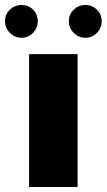

<svg xmlns="http://www.w3.org/2000/svg" viewBox="-82 -747 426 767"><path d="M258.8 -596.2Q231.9 -596.2 212.4 -615.7Q192.9 -635.3 192.9 -662.1Q192.9 -689.5 212.4 -708.3Q231.9 -727.1 258.8 -727.1Q286.1 -727.1 305.2 -708.3Q324.2 -689.5 324.2 -662.1Q324.2 -635.3 305.2 -615.7Q286.1 -596.2 258.8 -596.2ZM3.9 -596.2Q-22.9 -596.2 -42.5 -615.7Q-62 -635.3 -62 -662.1Q-62 -689.5 -42.5 -708.3Q-22.9 -727.1 3.9 -727.1Q31.2 -727.1 50.3 -708.5Q68.8 -689.5 68.8 -662.1Q68.8 -635.3 50 -615.7Q31.2 -596.2 3.9 -596.2ZM228 0H34.2V-530.8H228Z"/></svg>

Font: Squarion Black
Style: Regular
Weight: 900
Designer: Natanael Gama
Version: Version 1.00;September 12, 2019;FontCreator 11.5.0.2425 64-b